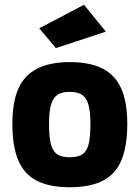

<svg xmlns="http://www.w3.org/2000/svg" viewBox="-20 -775 587 807"><path d="M273 12Q188 12 134.5 -15.5Q81 -43 56.5 -102Q32 -161 32 -254Q32 -346 57.5 -403Q83 -460 137 -487Q191 -514 273 -514Q357 -514 410.5 -487Q464 -460 489.5 -403Q515 -346 515 -254Q515 -161 490.5 -102Q466 -43 412.5 -15.5Q359 12 273 12ZM273 -114Q310 -114 328.5 -128Q347 -142 353.5 -173Q360 -204 360 -254Q360 -305 352 -334Q344 -363 325.5 -376Q307 -389 273 -389Q240 -389 221 -376Q202 -363 194 -333.5Q186 -304 186 -254Q186 -204 193 -173Q200 -142 218.5 -128Q237 -114 273 -114ZM215 -573 145 -656 333 -755 425 -642Z"/></svg>

Font: Cairo Play ExtraBold
Style: Regular
Weight: 800
Version: Version 3.119